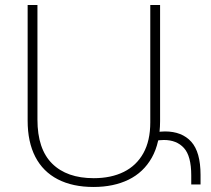

<svg xmlns="http://www.w3.org/2000/svg" viewBox="-20 -734 840 764"><path d="M352 10Q269 10 210 -20.5Q151 -51 120.5 -110Q90 -169 90 -254V-714H129V-258Q129 -141 187.5 -83Q246 -25 353 -25Q422 -25 472.5 -50Q523 -75 550.5 -124.5Q578 -174 578 -247V-714H617V-252Q617 -165 584 -106.5Q551 -48 491.5 -19Q432 10 352 10ZM601 -207Q609 -209 617.5 -210Q626 -211 636 -211Q704 -211 741 -170Q778 -129 778 -38V0H741V-36Q741 -113 712 -145Q683 -177 632 -177Q623 -177 614 -176Q605 -175 597 -173Z"/></svg>

Font: Noto Sans Armenian ExtraLight
Style: Regular
Weight: 250
Designer: Monotype Design Team
Foundry: Monotype Imaging Inc.
Version: Version 2.007